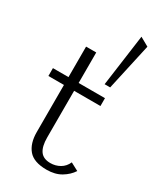

<svg xmlns="http://www.w3.org/2000/svg" viewBox="-225 -986 915 1080"><g transform="rotate(30 232.5 -446.5)"><path d="M270 11Q187 11 152 -30.5Q117 -72 117 -145V-451H16V-502H117V-700H183V-502H354V-451H183V-148Q183 -90 203.5 -61Q224 -32 270 -32Q303 -32 331 -48Q359 -64 373 -96L424 -69Q402 -35 363.5 -12Q325 11 270 11ZM349 -569H313L359 -904L416 -872Z"/></g></svg>

Font: Panamera
Style: Regular
Weight: 400
Designer: Bastien Sozeau
Foundry: NBR — Bastien Sozeau
Version: Version 3.002; ttfautohint (v1.8.4.7-5d5b);gftools[0.9.33]